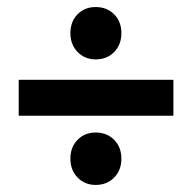

<svg xmlns="http://www.w3.org/2000/svg" viewBox="-20 -604 546 546"><path d="M252 -584Q284.2 -584 304.7 -563.2Q325.2 -542.5 325.2 -509.8Q325.2 -477.1 304.7 -456.1Q284.2 -435.1 252 -435.1Q221.2 -435.1 200.7 -456.1Q180.2 -477.1 180.2 -509.8Q180.2 -542.5 200.4 -563.2Q220.7 -584 252 -584ZM33.2 -377H473.1V-274.9H33.2ZM252 -227.1Q284.2 -227.1 304.7 -206.3Q325.2 -185.5 325.2 -152.8Q325.2 -120.1 304.7 -99.1Q284.2 -78.1 252 -78.1Q221.2 -78.1 200.7 -99.1Q180.2 -120.1 180.2 -152.8Q180.2 -185.5 200.4 -206.3Q220.7 -227.1 252 -227.1Z"/></svg>

Font: Montserrat arm SemiBold
Style: Regular
Weight: 600
Designer: Julieta Ulanovsky
Foundry: Julieta Ulanovsky
Version: Version 6.000;PS 006.000;hotconv 1.0.88;makeotf.lib2.5.64775